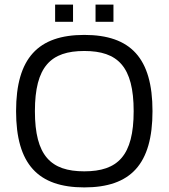

<svg xmlns="http://www.w3.org/2000/svg" viewBox="-20 -806 734 836"><path d="M220 -711H298V-786H220ZM396 -711H474V-786H396ZM644 -322C644 -553 549 -654 347 -654C146 -654 50 -553 50 -322C50 -91 146 10 347 10C549 10 644 -91 644 -322ZM562 -322C562 -128 493 -60 347 -60C201 -60 132 -128 132 -322C132 -516 201 -584 347 -584C493 -584 562 -516 562 -322Z"/></svg>

Font: Kanit Light
Style: Regular
Weight: 300
Designer: Katatrad Team
Foundry: CadsonDemak
Version: Version 1.000;PS 001.000;hotconv 1.0.88;makeotf.lib2.5.64775